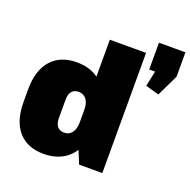

<svg xmlns="http://www.w3.org/2000/svg" viewBox="-144 -960 1098 1111"><g transform="rotate(20 405.5 -404.5)"><path d="M239 12Q139 12 84 -51Q29 -114 29 -231V-309Q29 -426 85 -489Q141 -552 241 -552Q311 -552 361 -522Q411 -492 438 -435Q465 -378 465 -296V-245Q465 -164 438 -106.5Q411 -49 360.5 -18.5Q310 12 239 12ZM309 -144Q340 -144 357.5 -167.5Q375 -191 375 -232V-308Q375 -349 357.5 -372Q340 -395 309 -395Q282 -395 267.5 -377.5Q253 -360 253 -326V-213Q253 -180 267.5 -162Q282 -144 309 -144ZM375 -196V-740H598V0H455ZM811 -821V-671L747 -538L664 -562L707 -762L761 -656H648V-821Z"/></g></svg>

Font: Pathway Extreme Condensed Black
Style: Regular
Weight: 900
Width: 3
Version: Version 1.001;gftools[0.9.26]